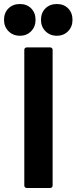

<svg xmlns="http://www.w3.org/2000/svg" viewBox="-80 -936 381 956"><path d="M41 -12V-688Q41 -693 44.5 -696.5Q48 -700 53 -700H170Q175 -700 178.5 -696.5Q182 -693 182 -688V-12Q182 -7 178.5 -3.5Q175 0 170 0H53Q48 0 44.5 -3.5Q41 -7 41 -12ZM124 -837Q124 -872 146 -894Q168 -916 203 -916Q238 -916 259.5 -894Q281 -872 281 -837Q281 -803 259 -780.5Q237 -758 203 -758Q169 -758 146.5 -780.5Q124 -803 124 -837ZM19 -916Q54 -916 75.5 -894Q97 -872 97 -837Q97 -803 75 -780.5Q53 -758 19 -758Q-15 -758 -37.5 -780.5Q-60 -803 -60 -837Q-60 -872 -38 -894Q-16 -916 19 -916Z"/></svg>

Font: Barlow Condensed
Style: Bold
Weight: 700
Width: 3
Designer: Jeremy Tribby
Foundry: Tribby Type
Version: Version 1.500